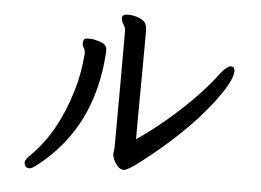

<svg xmlns="http://www.w3.org/2000/svg" viewBox="-49 -719 1099 809"><g transform="rotate(5 500.0 -314.5)"><path d="M450 -61V-66L453 -91L454 -384V-583Q454 -600 445 -613Q436 -626 436 -638V-639Q436 -655 460.5 -655Q485 -655 507.5 -646Q530 -637 536 -624Q542 -611 542 -595V-530L540 -206V-135Q661 -218 771 -329Q829 -388 872 -446Q897 -476 911 -476Q928 -476 928 -457Q928 -414 853 -317Q748 -181 566 -41Q515 -2 499.5 -2Q484 -2 472.5 -15.5Q461 -29 455.5 -42.5Q450 -56 450 -61ZM382 -499V-485Q362 -169 136 8Q114 26 103 26Q81 26 81 2Q81 -10 105 -32Q212 -139 264 -316Q286 -386 293 -473V-477Q293 -491 287 -499.5Q281 -508 281 -517Q281 -540 297 -540Q306 -540 314.5 -540Q323 -540 344 -534Q365 -528 373.5 -520Q382 -512 382 -499Z"/></g></svg>

Font: LXGW ZhenKai
Style: Regular
Weight: 400
Designer: LXGW / Fontworks Inc.
Foundry: LXGW / Fontworks Inc.
Version: Version 0.800;June 8, 2025